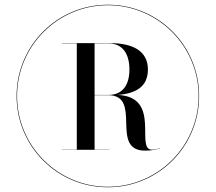

<svg xmlns="http://www.w3.org/2000/svg" viewBox="-20 -780 910 810"><path d="M50 -375C50 -162 222 10 435 10C648 10 820 -162 820 -375C820 -588 648 -760 435 -760C222 -760 50 -588 50 -375ZM52 -375C52 -586 224 -758 435 -758C646 -758 818 -586 818 -375C818 -164 646 8 435 8C224 8 52 -164 52 -375ZM241 -149V-148H442V-149H379V-378.5H436C583.5 -378.5 440.5 -144.5 592 -144.5C623.5 -144.5 645.5 -150 655 -155L654.5 -156C646 -151.5 633.5 -148.5 621 -148.5C548.5 -148.5 663.5 -372.5 475.5 -379.5C557.5 -385.5 604 -417 604 -487C604 -565 540 -598 445 -598H241V-597H304V-149ZM437.5 -597C495 -597 526 -555.5 526 -487C526 -418.5 495 -379.5 437.5 -379.5H379V-597Z"/></svg>

Font: Bodoni* 96pt Medium
Style: Regular
Weight: 500
Version: Version 2.3